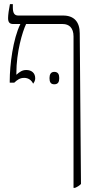

<svg xmlns="http://www.w3.org/2000/svg" viewBox="-20 -667 461 927"><path d="M140 -263C146 -271 150 -279 150 -289C150 -314 133 -329 107 -329C87 -329 75 -320 59 -306V-313C59 -416 88 -513 106 -551H283C313 -551 335 -533 335 -491V240H342C354 235 364 229 371 221L365 -506C365 -562 337 -592 285 -592H68C49 -592 42 -605 42 -631V-647H28C23 -623 19 -595 19 -580C19 -561 25 -551 44 -551H78V-550C43 -480 27 -354 27 -276V-268H49C64 -282 76 -291 97 -291C117 -291 132 -280 140 -263ZM219 -290C219 -272 224 -260 242 -260C261 -260 266 -272 266 -290C266 -307 261 -320 242 -320C225 -320 219 -307 219 -290Z"/></svg>

Font: Noto Serif Hebrew Condensed ExtraLight
Style: Regular
Weight: 200
Width: 3
Designer: Monotype Design Team
Foundry: Monotype Imaging Inc.
Version: Version 2.004